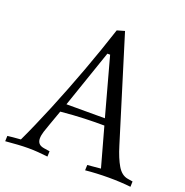

<svg xmlns="http://www.w3.org/2000/svg" viewBox="-153 -820 903 935"><g transform="rotate(20 298.0 -352.0)"><path d="M294.9 -570.8 191.9 -271H391.1L309.1 -570.8ZM337.9 -704.1 502.9 -169.9Q521 -110.4 542.5 -74Q564 -37.6 596.2 -32.2L623 -27.8L622.1 0Q597.2 -2.9 568.1 -4.4Q539.1 -5.9 508.8 -5.9Q476.6 -5.9 445.8 -4.4Q415 -2.9 387.2 0L388.2 -27.8L457 -34.2L400.9 -236.8H381.8Q368.7 -236.8 347.2 -236.6Q325.7 -236.3 298.6 -235.4Q271.5 -234.4 240.2 -232.4Q209 -230.5 175.8 -227.1L148.9 -151.9Q140.1 -128.4 133.5 -107.4Q127 -86.4 127 -70.8Q127 -55.2 135.3 -45.2Q143.6 -35.2 164.1 -32.2L192.9 -27.8L191.9 0Q165.5 -2.9 141.4 -4.9Q117.2 -6.8 90.8 -6.8Q64.5 -6.8 36.1 -4.9Q7.8 -2.9 -26.9 0L-25.9 -27.8Q-11.7 -29.3 1 -30.8Q12.2 -31.7 23.4 -32.7Q34.7 -33.7 42 -34.2Q62 -76.2 83.7 -126Q105.5 -175.8 128.2 -230.5Q150.9 -285.2 173.6 -343.8Q196.3 -402.3 218.3 -461.4Q240.2 -520.5 260.5 -579.1Q280.8 -637.7 298.8 -692.9Z"/></g></svg>

Font: Simonetta
Style: Regular
Weight: 400
Version: Version 1.004